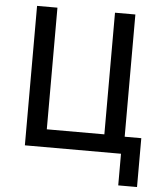

<svg xmlns="http://www.w3.org/2000/svg" viewBox="-58 -756 824 967"><g transform="rotate(5 354.0 -272.5)"><path d="M576 160V0H90V-705H193V-90H484V-705H587V-87H671V160Z"/></g></svg>

Font: Nunito Sans 7pt Condensed SemiBold
Style: Regular
Weight: 600
Width: 3
Designer: Vernon Adams
Foundry: Vernon Adams
Version: Version 3.101;gftools[0.9.27]